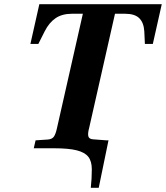

<svg xmlns="http://www.w3.org/2000/svg" viewBox="-20 -712 797 922"><path d="M126 -501 168.9 -691.9H756.8L713.9 -501H675.8L672.9 -562Q670.4 -603 648.9 -624.5Q627.4 -646 580.1 -646H532.2L408.2 -98.1Q400.9 -71.3 404.1 -57.9Q407.2 -44.4 426.8 -43L491.2 -38.1H501L454.1 189.9H416Q420.9 146 420.9 101.1Q420.9 62.5 404.1 41Q387.2 19.5 348.1 9.8Q309.1 0 238.8 0H142.1L150.9 -38.1L210 -42Q230 -43.5 238.8 -55.9Q247.6 -68.4 253.9 -98.1L377.9 -646H326.2Q278.3 -646 247.1 -624.8Q215.8 -603.5 194.8 -562L164.1 -501Z"/></svg>

Font: Linguistics Pro
Style: Bold Italic
Weight: 700
Italic angle: -12°
Designer: Stefan Peev, Context Ltd
Foundry: Stefan Peev, Context Ltd
Version: Version 001.000